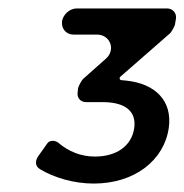

<svg xmlns="http://www.w3.org/2000/svg" viewBox="-20 -718 437 455"><path d="M265 -536 384 -640C387 -644 395 -657 395 -662L397 -674C399 -687 389 -698 376 -698H162C145 -698 130 -684 127 -668V-667C125 -650 137 -636 154 -636H210C241 -636 255 -600 231 -579L177 -531C173 -527 166 -514 165 -509L164 -499C162 -486 171 -476 184 -476H223C276 -476 304 -455 298 -414C292 -373 257 -347 205 -347C172 -347 142 -359 118 -380C110 -386 97 -386 92 -378L70 -347C63 -336 63 -324 75 -317C108 -297 155 -283 202 -283C299 -283 369 -338 380 -415C389 -480 347 -520 279 -527L268 -528C264 -528 262 -533 265 -536Z"/></svg>

Font: Trueno
Style: RoundIt
Weight: 400
Designer: Julieta Ulanovsky, Jasper
Foundry: Julieta Ulanovsky, Cannot Into Space Fonts
Version: Version 3.001